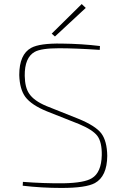

<svg xmlns="http://www.w3.org/2000/svg" viewBox="-20 -916 593 947"><path d="M251 -736 235 -750 383 -896 403 -877ZM211 -367Q135 -398 105 -438Q77 -476 75 -546Q75 -648 134 -680Q176 -703 285 -701Q383 -700 473 -689L472 -670Q352 -678 271 -678Q183 -678 151 -660Q101 -632 102 -542Q103 -484 124 -454Q147 -419 209 -393L367 -330Q450 -296 479 -259Q508 -221 509 -147Q508 -46 448 -13Q404 11 283 11Q186 11 92 0L93 -19Q196 -11 294 -12Q396 -14 433 -37Q480 -65 482 -151Q483 -215 460 -246Q437 -276 370 -304Z"/></svg>

Font: Taylor Sans Thin
Style: Regular
Weight: 100
Italic angle: -8°
Designer: Natanael Gama
Version: Version 1.001 September 8, 2015